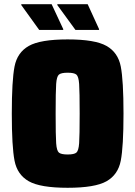

<svg xmlns="http://www.w3.org/2000/svg" viewBox="-20 -883 642 911"><path d="M36 -344Q36 -501 49 -567.5Q62 -634 116.5 -665Q171 -696 301 -696Q431 -696 485.5 -665Q540 -634 553 -567.5Q566 -501 566 -344Q566 -187 553 -120.5Q540 -54 485.5 -23Q431 8 301 8Q171 8 116.5 -23Q62 -54 49 -120.5Q36 -187 36 -344ZM358 -344Q358 -449 355.5 -484.5Q353 -520 342.5 -529Q332 -538 301 -538Q270 -538 259.5 -529Q249 -520 246.5 -485Q244 -450 244 -344Q244 -238 246.5 -203Q249 -168 259.5 -159Q270 -150 301 -150Q332 -150 342.5 -159Q353 -168 355.5 -203.5Q358 -239 358 -344ZM280 -741H166L81 -859V-863H225L280 -745ZM450 -741H338L252 -859V-863H396L450 -745Z"/></svg>

Font: Saira Semi Condensed Black
Style: Regular
Weight: 900
Width: 4
Designer: Hector Gatti with collaboration of the Omnibus-Type team
Foundry: Omnibus-Type
Version: Version 1.001; ttfautohint (v1.8)